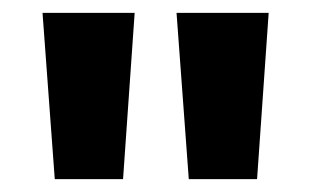

<svg xmlns="http://www.w3.org/2000/svg" viewBox="-20 -734 483 298"><path d="M189 -714 171 -456H65L46 -714ZM397 -714 379 -456H273L254 -714Z"/></svg>

Font: Noto Sans Lao Looped UI ExCd Bold
Style: Bold
Weight: 700
Width: 2
Designer: Mark Frömberg, Ben Mitchell
Foundry: The Fontpad Ltd
Version: Version 1.001